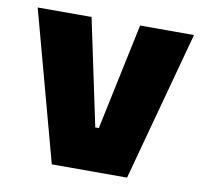

<svg xmlns="http://www.w3.org/2000/svg" viewBox="-65 -607 724 677"><g transform="rotate(10 297.0 -268.0)"><path d="M162.1 0H431.6L576.7 -536.1H383.8L303.2 -154.8H290.5L210 -536.1H17.1Z"/></g></svg>

Font: Wand UI Pro Black
Style: Regular
Weight: 900
Designer: Andreas Faust
Version: Version 1.003;FEAKit 1.0